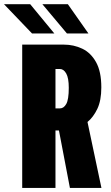

<svg xmlns="http://www.w3.org/2000/svg" viewBox="-72 -918 542 938"><path d="M36.5 0V-700H240.5Q288 -700 329.8 -680.2Q371.5 -660.5 397.2 -614.5Q423 -568.5 423 -491Q423 -427 403.5 -386.2Q384 -345.5 355.5 -322L423.5 0H269.5L216 -280.5H199V0ZM199 -388.5H221Q239.5 -388.5 251.8 -410.2Q264 -432 264 -489Q264 -537 251.5 -559Q239 -581 220.5 -581H199ZM255 -754.5 135 -897.5H259.5L360 -754.5ZM84.5 -754.5 -52.5 -897.5H75.5L193.5 -754.5Z"/></svg>

Font: Trispace Condensed
Style: Bold
Weight: 700
Width: 3
Designer: Tyler Finck
Foundry: Etcetera Type Company
Version: Version 1.210; ttfautohint (v1.8.3)